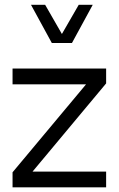

<svg xmlns="http://www.w3.org/2000/svg" viewBox="-20 -797 506 817"><path d="M33.4 -438.2H346.2L33.4 -63.8V0H431.6V-66.7H118.4L431.6 -442.1V-505.4H33.4ZM111.8 -776.7 200.6 -613.9H286.1L374.7 -776.7H315.1L243.4 -652.4L172 -776.7Z"/></svg>

Font: Estedad-FD VF
Style: Regular
Weight: 100
Designer: Amin Abedi
Version: Version 7.3